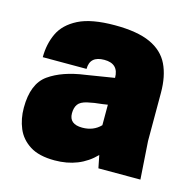

<svg xmlns="http://www.w3.org/2000/svg" viewBox="-87 -631 734 733"><g transform="rotate(15 280.0 -265.0)"><path d="M190 14Q128 14 92 -9Q56 -32 40.5 -69Q25 -106 25 -150Q25 -245 78 -282.5Q131 -320 220 -332L332 -350Q332 -406 275 -406Q218 -406 218 -355H45Q45 -407 65 -449.5Q85 -492 136 -518Q187 -544 280 -544Q369 -544 420.5 -520.5Q472 -497 494 -451.5Q516 -406 516 -340V-150L526 0H360L350 -50Q288 14 190 14ZM260 -134Q304 -134 332 -163V-244L312 -241Q279 -238 253 -232Q227 -226 217.5 -212.5Q208 -199 208 -177Q208 -134 260 -134Z"/></g></svg>

Font: Tanohe Sans ExtraBold
Style: Regular
Weight: 800
Designer: Village Type and Design LLC & Cristiano Sobral
Foundry: Cooper Hewitt Smithsonian Design Museum
Version: Version 1.00;September 29, 2021;FontCreator 13.0.0.2655 64-b